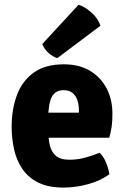

<svg xmlns="http://www.w3.org/2000/svg" viewBox="-20 -790 536 824"><path d="M130 -199V-306.5H318.5V-318Q318.5 -341 312 -360.2Q305.5 -379.5 291.2 -391.2Q277 -403 253 -403Q216.5 -403 201.8 -373Q187 -343 187 -280.5V-233.5Q187 -199.5 193 -170Q199 -140.5 218.5 -122.5Q238 -104.5 278 -104.5Q312 -104.5 344.8 -113.2Q377.5 -122 407.5 -134.5Q425 -117.5 435.5 -91.5Q446 -65.5 449.5 -42Q411.5 -14.5 358.8 0.2Q306 15 252.5 15Q186.5 15 143.5 -6.8Q100.5 -28.5 75.5 -65.8Q50.5 -103 40.2 -149.8Q30 -196.5 30 -246Q30 -321.5 52.8 -382.2Q75.5 -443 125 -478.5Q174.5 -514 254 -514Q320 -514 366.5 -486Q413 -458 437.8 -410.2Q462.5 -362.5 462.5 -302Q462.5 -268.5 459.2 -246.2Q456 -224 449 -199ZM317 -769.5Q345 -761 373.5 -735.2Q402 -709.5 411 -679.5L226 -540.5Q206.5 -546.5 188 -563Q169.5 -579.5 161.5 -601Z"/></svg>

Font: Signika
Style: Bold
Weight: 700
Designer: Anna Giedry
Foundry: Anna Giedry
Version: Version 2.001